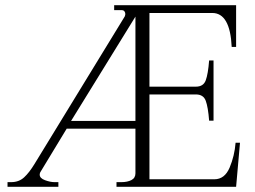

<svg xmlns="http://www.w3.org/2000/svg" viewBox="-20 -720 984 740"><path d="M9 -18H23Q53 -18 73 -36.5Q93 -55 113 -88L461 -657Q463 -663 463 -666Q463 -672 459.5 -676.5Q456 -681 448 -681H420V-700H890V-539H873Q867 -670 798 -670H556V-386H735Q764 -386 773 -410.5Q782 -435 786 -487H803V-255H786Q782 -307 773 -331.5Q764 -356 735 -356H556V-29H806Q846 -29 865 -74Q884 -119 888 -170H905L890 0H429V-18H448Q471 -18 486.5 -26Q502 -34 502 -52V-224H237L137 -59Q133 -54 133 -47Q133 -33 153.5 -25.5Q174 -18 190 -18H205V0H9ZM502 -254V-656L254 -254Z"/></svg>

Font: Taviraj ExtraLight
Style: Regular
Weight: 200
Designer: Katatrad Team
Foundry: CadsonDemak
Version: Version 1.030